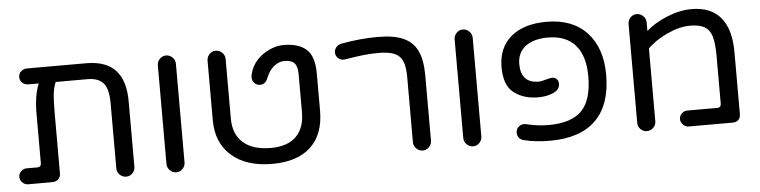

<svg xmlns="http://www.w3.org/2000/svg" viewBox="-41 -766 3806 961"><g transform="rotate(-5 1862.5 -285.5)"><path d="M605.5 -368.2V-40Q605.5 -21.5 592.3 -7.8Q579.1 5.9 560.5 5.9Q542 5.9 528.3 -7.8Q514.6 -21.5 514.6 -40V-368.2Q514.6 -439.5 489.3 -468.3Q463.9 -497.1 411.1 -497.1H250Q238.3 -468.8 234.9 -436.5Q231.4 -404.3 231.4 -342.8V-39.1Q231.4 -21.5 219.7 -10.3Q208 1 190.4 1H67.4Q51.8 1 39.6 -11.2Q27.3 -23.4 27.3 -39.1Q27.3 -55.7 39.6 -67.4Q51.8 -79.1 67.4 -79.1H121.1Q140.6 -79.1 140.6 -98.6V-346.7Q140.6 -439.5 165 -497.1H113.3Q95.7 -497.1 83 -508.3Q70.3 -519.5 70.3 -537.1Q70.3 -554.7 83 -565.9Q95.7 -577.1 113.3 -577.1H411.1Q508.8 -577.1 557.1 -525.4Q605.5 -473.6 605.5 -368.2Z M766.6 -40V-535.2Q766.6 -553.7 779.8 -567.4Q793 -581.1 811.5 -581.1Q830.1 -581.1 843.8 -567.4Q857.4 -553.7 857.4 -535.2V-40Q857.4 -21.5 844.2 -7.8Q831.1 5.9 812.5 5.9Q793.9 5.9 780.3 -7.8Q766.6 -21.5 766.6 -40Z M1016.6 -238.3V-537.1Q1016.6 -555.7 1029.8 -569.3Q1043 -583 1061.5 -583Q1080.1 -583 1093.8 -569.3Q1107.4 -555.7 1107.4 -537.1V-238.3Q1107.4 -159.2 1155.8 -116.7Q1204.1 -74.2 1294.9 -74.2Q1377.9 -74.2 1421.4 -116.7Q1464.8 -159.2 1464.8 -238.3V-430.7Q1464.8 -468.8 1449.7 -485.4Q1434.6 -502 1399.4 -502Q1371.1 -502 1345.7 -481Q1320.3 -460 1305.7 -420.9Q1300.8 -408.2 1291 -400.9Q1281.2 -393.6 1268.6 -393.6Q1251 -393.6 1239.7 -405.8Q1228.5 -418 1228.5 -435.5Q1228.5 -439.5 1229.5 -442.4L1230.5 -449.2Q1240.2 -490.2 1268.6 -521.5Q1295.9 -549.8 1331.5 -565.9Q1367.2 -582 1402.3 -582Q1476.6 -582 1516.1 -547.4Q1555.7 -512.7 1555.7 -424.8V-238.3Q1555.7 -120.1 1488.3 -57.1Q1420.9 5.9 1294.9 5.9Q1165 5.9 1090.8 -59.1Q1016.6 -124 1016.6 -238.3Z M2004.9 -41V-368.2Q2004.9 -422.9 1992.2 -449.2Q1980.5 -476.6 1952.1 -488.8Q1923.8 -501 1871.1 -501Q1835 -501 1797.9 -497.1Q1760.7 -493.2 1703.1 -483.4Q1683.6 -480.5 1669.4 -492.2Q1655.3 -503.9 1655.3 -522.5Q1655.3 -537.1 1665.5 -548.8Q1675.8 -560.5 1691.4 -563.5Q1787.1 -581.1 1875 -581.1Q1957 -581.1 2003.9 -559.6Q2051.8 -538.1 2073.7 -492.2Q2095.7 -446.3 2095.7 -368.2V-41Q2095.7 -22.5 2082.5 -8.8Q2069.3 4.9 2050.8 4.9Q2032.2 4.9 2018.6 -8.8Q2004.9 -22.5 2004.9 -41Z M2257.8 -40V-535.2Q2257.8 -553.7 2271 -567.4Q2284.2 -581.1 2302.7 -581.1Q2321.3 -581.1 2335 -567.4Q2348.6 -553.7 2348.6 -535.2V-40Q2348.6 -21.5 2335.4 -7.8Q2322.3 5.9 2303.7 5.9Q2285.2 5.9 2271.5 -7.8Q2257.8 -21.5 2257.8 -40Z M2558.6 -2.9Q2544.9 -5.9 2535.6 -16.6Q2526.4 -27.3 2526.4 -42Q2526.4 -61.5 2540.5 -73.2Q2554.7 -85 2573.2 -82Q2613.3 -73.2 2637.7 -70.3Q2662.1 -67.4 2689.5 -67.4Q2803.7 -67.4 2856 -120.6Q2908.2 -173.8 2908.2 -293Q2908.2 -396.5 2860.8 -450.2Q2813.5 -503.9 2723.6 -503.9Q2650.4 -503.9 2609.9 -472.2Q2569.3 -440.4 2569.3 -383.8Q2569.3 -288.1 2659.2 -288.1Q2671.9 -288.1 2698.2 -295.9Q2721.7 -301.8 2726.6 -301.8Q2741.2 -301.8 2750 -292.5Q2758.8 -283.2 2758.8 -268.6Q2758.8 -240.2 2726.6 -225.1Q2694.3 -210 2649.4 -210Q2577.1 -210 2528.3 -247.1Q2479.5 -284.2 2479.5 -376Q2479.5 -473.6 2543.9 -528.3Q2608.4 -583 2723.6 -583Q2853.5 -583 2925.8 -505.4Q2998 -427.7 2998 -293Q2998 -142.6 2919.9 -65.4Q2841.8 11.7 2689.5 11.7Q2616.2 11.7 2558.6 -2.9Z M3131.8 -39.1V-536.1Q3131.8 -554.7 3145 -568.4Q3158.2 -582 3176.8 -582Q3195.3 -582 3209 -568.4Q3222.7 -554.7 3222.7 -536.1V-493.2Q3263.7 -530.3 3327.6 -556.6Q3391.6 -583 3452.1 -583Q3548.8 -583 3598.1 -523.9Q3647.5 -464.8 3647.5 -350.6V-39.1Q3647.5 -19.5 3636.7 -9.3Q3626 1 3606.4 1H3386.7Q3371.1 1 3358.9 -11.2Q3346.7 -23.4 3346.7 -39.1Q3346.7 -55.7 3358.9 -67.4Q3371.1 -79.1 3386.7 -79.1H3537.1Q3556.6 -79.1 3556.6 -98.6V-340.8Q3556.6 -401.4 3545.9 -438.5Q3535.2 -471.7 3509.8 -486.3Q3484.4 -501 3436.5 -501Q3383.8 -501 3321.8 -472.2Q3259.8 -443.4 3222.7 -405.3V-39.1Q3222.7 -20.5 3209 -7.3Q3195.3 5.9 3176.8 5.9Q3158.2 5.9 3145 -7.3Q3131.8 -20.5 3131.8 -39.1Z"/></g></svg>

Font: KTXP_ComRound
Style: Medium
Weight: 500
Version: Version 1.01;May 16, 2022;FontCreator 13.0.0.2683 64-bit